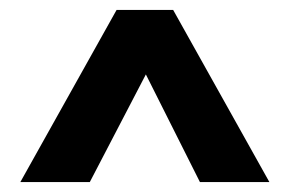

<svg xmlns="http://www.w3.org/2000/svg" viewBox="-20 -680 600 387"><path d="M215 -660H329L523 -313H383L274 -530L161 -313H21Z"/></svg>

Font: Cairo
Style: Bold
Weight: 700
Designer: Mohamed Gaber
Foundry: Kief Type Foundry
Version: Version 2.100